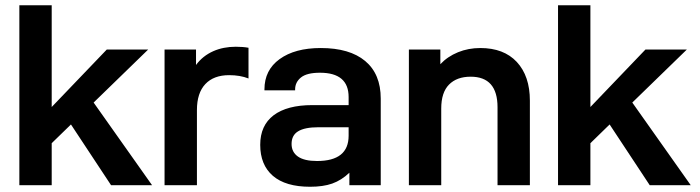

<svg xmlns="http://www.w3.org/2000/svg" viewBox="-20 -710 2682 736"><path d="M252 -232.9 178.2 -161.1V0H54.2V-689.9H178.2V-299.8L389.2 -520H547.9L338.9 -316.9L563 0H405.8Z M610.8 -520H731.4V-460.9Q756.8 -495.6 797.4 -513.7Q835.9 -530.8 883.8 -530.8Q911.6 -530.8 932.6 -526.9V-409.2Q900.4 -421.9 858.4 -421.9Q799.3 -421.9 767.1 -387.7Q734.9 -353.5 734.9 -288.1V0H610.8Z M1439.5 -332V0H1319.3V-47.9Q1289.1 -19 1253.4 -6.3Q1218.8 5.9 1168.5 5.9Q1074.7 5.9 1025.9 -36.1Q977.5 -78.1 977.5 -154.8Q977.5 -229 1028.8 -268.1Q1080.6 -307.1 1177.2 -307.1H1316.4V-337.9Q1316.4 -431.2 1206.5 -431.2Q1156.2 -431.2 1133.8 -413.1Q1111.3 -395 1111.3 -367.2V-363.8H993.7V-367.2Q993.7 -441.4 1051.8 -483.4Q1110.4 -525.9 1209.5 -525.9Q1320.3 -525.9 1379.9 -476.1Q1439.5 -426.3 1439.5 -332ZM1316.4 -189.9V-222.2H1200.2Q1147.9 -222.2 1122.6 -206.5Q1097.7 -191.4 1097.7 -158.2Q1097.7 -127 1122.1 -109.9Q1146.5 -92.8 1195.3 -92.8Q1316.4 -92.8 1316.4 -189.9Z M1547.4 -520H1668V-463.9Q1695.3 -493.2 1735.8 -509.8Q1775.4 -525.9 1821.3 -525.9Q1911.1 -525.9 1960.9 -472.7Q2011.2 -418.5 2011.2 -324.2V0H1887.2V-298.8Q1887.2 -416 1784.2 -416Q1731 -416 1701.2 -385.7Q1671.4 -355.5 1671.4 -293.9V0H1547.4Z M2316.9 -232.9 2243.2 -161.1V0H2119.1V-689.9H2243.2V-299.8L2454.1 -520H2612.8L2403.8 -316.9L2627.9 0H2470.7Z"/></svg>

Font: D-DIN Exp
Style: DINExp-Bold
Weight: 700
Width: 7
Designer: Charles Nix
Foundry: Datto Inc.
Version: Version 1.00